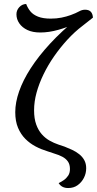

<svg xmlns="http://www.w3.org/2000/svg" viewBox="-20 -761 489 969"><path d="M324 188Q291 188 276 163Q289 157 302 148Q315 139 324 125.5Q333 112 333 92Q333 69 323 54.5Q313 40 295.5 30.5Q278 21 254 14L218 2Q188 -7 159.5 -22Q131 -37 108 -60Q85 -83 71 -116Q57 -149 57 -195Q57 -244 76.5 -300Q96 -356 135 -416.5Q174 -477 233 -541Q292 -605 371 -669L362 -642Q322 -624 274.5 -610.5Q227 -597 183 -597Q145 -597 118.5 -609.5Q92 -622 77.5 -643Q63 -664 63 -689Q63 -709 77 -724.5Q91 -740 112 -741Q120 -720 133.5 -703.5Q147 -687 172 -677Q197 -667 236 -667Q265 -667 290 -672Q315 -677 337 -685Q364 -695 379 -703.5Q394 -712 409 -712Q429 -712 438.5 -701.5Q448 -691 449 -672L397 -631Q356 -600 319.5 -560Q283 -520 252.5 -476Q222 -432 199.5 -385.5Q177 -339 164.5 -293.5Q152 -248 152 -204Q152 -163 162.5 -133.5Q173 -104 190.5 -84Q208 -64 230 -51.5Q252 -39 276 -31L306 -21Q324 -14 343.5 -5Q363 4 379.5 17Q396 30 405.5 47.5Q415 65 415 88Q415 114 403.5 136.5Q392 159 372 173.5Q352 188 324 188Z"/></svg>

Font: Arima Thin Medium
Style: Regular
Weight: 500
Version: Version 1.100